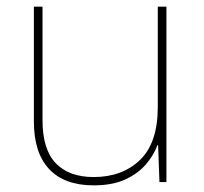

<svg xmlns="http://www.w3.org/2000/svg" viewBox="-20 -548 613 578"><path d="M481 -528V0H460L456 -111H454Q443 -81 419 -53Q395 -25 356.5 -7.5Q318 10 262 10Q174 10 128 -39Q82 -88 82 -182V-528H108V-186Q108 -98 148 -56.5Q188 -15 262 -15Q348 -15 401.5 -66.5Q455 -118 455 -226V-528Z"/></svg>

Font: Noto Sans Thaana Thin
Style: Regular
Weight: 100
Designer: David Williams
Foundry: Google Inc.
Version: Version 3.001; ttfautohint (v1.8.4.7-5d5b)